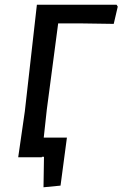

<svg xmlns="http://www.w3.org/2000/svg" viewBox="-20 -663 518 812"><path d="M164 129 166 0H157V2H57L85 -192L136 -643H473L478 -635L461 -562L325 -564H226L178 -200L165 -81H263L236 122Z"/></svg>

Font: Alegreya Sans Medium
Style: Italic
Weight: 500
Italic angle: -7°
Designer: Juan Pablo del Peral
Foundry: Huerta Tipografica
Version: Version 2.007